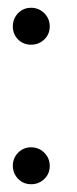

<svg xmlns="http://www.w3.org/2000/svg" viewBox="-20 -472 197 494"><path d="M60 2Q40 2 26.5 -12Q13 -26 13 -45.5Q13 -65 26.5 -79Q40 -93 60 -93Q80 -93 94 -79Q108 -65 108 -45Q108 -25 94 -11.5Q80 2 60 2ZM26.5 -370.5Q13 -384 13 -404Q13 -424 26.5 -438Q40 -452 60 -452Q80 -452 94 -438Q108 -424 108 -404Q108 -384 94 -370.5Q80 -357 60 -357Q40 -357 26.5 -370.5Z"/></svg>

Font: Sofia
Style: Regular
Weight: 400
Designer: Paula Nazal and Daniel Hernndez
Foundry: Paula Nazal, Daniel Hernndez
Version: Version 1.001